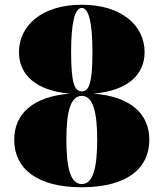

<svg xmlns="http://www.w3.org/2000/svg" viewBox="-20 -780 690 810"><path d="M40 -190C40 -70 134 10 325 10C516 10 610 -70 610 -190C610 -299 532.5 -372.5 375 -385C514.5 -397 590 -461.5 590 -560C590 -670 496 -760 325 -760C154 -760 60 -670 60 -560C60 -461.5 135.5 -397 275 -385C117.5 -372.5 40 -299 40 -190ZM280 -560C280 -684 295.5 -746.5 325 -746.5C354.5 -746.5 370 -684 370 -560C370 -426 354.5 -394.5 325 -394.5C295.5 -394.5 280 -426 280 -560ZM260 -190C260 -304 276 -375.5 325 -375.5C374 -375.5 390 -304 390 -190C390 -76 374 -3.5 325 -3.5C276 -3.5 260 -76 260 -190Z"/></svg>

Font: Bodoni* 16pt Fatface
Style: Regular
Weight: 900
Version: Version 2.3